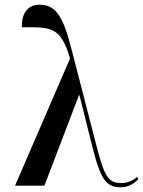

<svg xmlns="http://www.w3.org/2000/svg" viewBox="-20 -790 609 817"><path d="M44 0H169L316 -385H318L377 -150C411 -19 436 7 495 7C522 7 550 -7 569 -28L563 -37C546 -22 522 -11 497 -11C444 -11 426 -34 394 -156L285 -578C250 -716 220 -770 148 -770C88 -770 71 -718 73 -674C194 -674 238 -680 278 -541Z"/></svg>

Font: Noto Serif Display Condensed Medium
Style: Regular
Weight: 500
Width: 3
Designer: Monotype Design Team
Foundry: Monotype Imaging Inc.
Version: Version 2.009